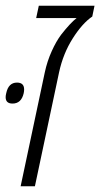

<svg xmlns="http://www.w3.org/2000/svg" viewBox="-50 -650 350 670"><path d="M279.8 -629.9 272 -592.3Q237.3 -568.8 203.9 -516.1Q170.4 -463.4 156.2 -397.9L71.8 0H22L106.4 -397.9Q114.7 -436.5 130.4 -471.2Q146 -505.9 163.6 -529.3Q195.8 -570.3 217.3 -586.9H76.2L85.4 -629.9ZM9.3 -361.8Q34.2 -361.8 34.2 -337.9Q34.2 -332 32.7 -324.7Q24.4 -288.6 -6.3 -288.6Q-30.3 -288.6 -30.3 -311Q-30.3 -316.9 -28.3 -324.7Q-20.5 -361.8 9.3 -361.8Z"/></svg>

Font: Open Sans Hebrew Light
Style: Italic
Weight: 300
Italic angle: -12°
Foundry: Ascender Corporation, Yanek Iontef
Version: Version 2.001;PS 002.001;hotconv 1.0.70;makeotf.lib2.5.58329